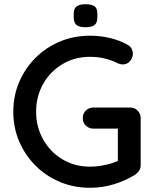

<svg xmlns="http://www.w3.org/2000/svg" viewBox="-20 -879 736 909"><path d="M406 10Q330 10 264 -17.5Q198 -45 148.5 -94.5Q99 -144 71 -209Q43 -274 43 -350Q43 -426 71 -491Q99 -556 148.5 -605.5Q198 -655 264 -682.5Q330 -710 406 -710Q455 -710 501 -699Q547 -688 584 -667Q597 -660 603 -648.5Q609 -637 609 -626Q609 -605 595.5 -589.5Q582 -574 562 -574Q555 -574 547.5 -576Q540 -578 534 -581Q506 -595 474 -602.5Q442 -610 406 -610Q334 -610 276 -575.5Q218 -541 184.5 -482Q151 -423 151 -350Q151 -278 184.5 -218.5Q218 -159 276 -124.5Q334 -90 406 -90Q441 -90 480 -98.5Q519 -107 546 -121L538 -94V-284L554 -270H423Q401 -270 386.5 -284Q372 -298 372 -320Q372 -342 386.5 -356Q401 -370 423 -370H596Q617 -370 631.5 -355.5Q646 -341 646 -319V-97Q646 -81 638 -70Q630 -59 620 -52Q575 -24 520.5 -7Q466 10 406 10ZM384 -750Q355 -750 342 -761Q329 -772 329 -797V-813Q329 -839 343 -849Q357 -859 385 -859Q415 -859 428 -849Q441 -839 441 -813V-797Q441 -771 427.5 -760.5Q414 -750 384 -750Z"/></svg>

Font: Quicksand SemiBold
Style: Regular
Weight: 600
Designer: Andrew Paglinawan
Foundry: Andrew Paglinawan
Version: Version 3.004